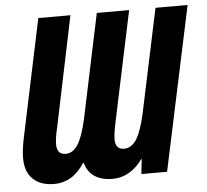

<svg xmlns="http://www.w3.org/2000/svg" viewBox="-52 -769 899 834"><g transform="rotate(-5 398.0 -352.0)"><path d="M26 -113Q26 -148 36 -197L145 -714H285L186 -238Q174 -188 174 -161Q174 -116 212 -116Q244 -116 265.5 -149.5Q287 -183 304 -258L400 -714H541L440 -236Q429 -185 429 -161Q429 -116 467 -116Q500 -116 522 -151.5Q544 -187 561 -265L656 -714H796L644 0H532L539 -65H537Q512 -29 478.5 -9.5Q445 10 407 10Q358 10 327.5 -10.5Q297 -31 287 -70H284Q256 -28 223.5 -9Q191 10 152 10Q92 10 59 -22Q26 -54 26 -113Z"/></g></svg>

Font: Noto Sans Display Ex Bold Cond
Style: Italic
Weight: 800
Width: 3
Italic angle: -12°
Designer: Monotype Design team
Foundry: Monotype Imaging Inc.
Version: Version 1.000